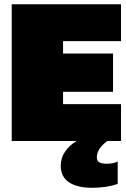

<svg xmlns="http://www.w3.org/2000/svg" viewBox="-20 -664 595 904"><path d="M549.8 -470.2H276.9V-412.1H512.2V-231.9H276.9V-173.8H549.8V0H484.9Q436 36.6 436 76.2Q436 93.8 447.5 100.3Q459 106.9 482.9 106.9Q515.1 106.9 534.2 96.2V202.1Q481 220.2 414.1 220.2Q343.8 220.2 304.9 194.3Q266.1 168.5 266.1 116.2Q266.1 79.1 287.1 48.8Q308.1 18.6 340.8 0H35.2V-644H549.8Z"/></svg>

Font: Kanit Black
Style: Regular
Weight: 900
Designer: Katatrad Team
Foundry: CadsonDemak
Version: Version 1.000;PS 001.000;hotconv 1.0.88;makeotf.lib2.5.64775